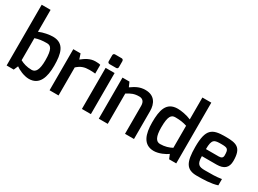

<svg xmlns="http://www.w3.org/2000/svg" viewBox="-36 -1464 2891 2149"><g transform="rotate(30 1409.0 -389.5)"><path d="M167 -135V-420C215 -436 258 -442 317 -442C368 -442 398 -412 398 -266C398 -144 369 -97 317 -97C255 -97 205 -114 167 -135ZM51 0H143L167 -56C197 -32 275 6 340 6C476 6 514 -116 514 -263C514 -418 488 -539 340 -539C295 -539 220 -526 166 -502V-785H51Z M606 0H722V-362C772 -407 814 -421 880 -421C909 -421 942 -419 955 -417V-530C942 -535 916 -537 891 -537C819 -537 767 -499 722 -464L700 -531H606Z M1024 0H1140V-531H1024ZM1017 -612C1017 -598 1027 -589 1041 -589H1126C1140 -589 1149 -597 1149 -612V-688C1149 -702 1141 -714 1126 -714H1041C1025 -714 1017 -704 1017 -688Z M1242 0H1358V-392C1412 -425 1446 -442 1511 -442C1552 -442 1581 -418 1581 -361V0H1697V-360C1697 -456 1654 -540 1536 -540C1455 -540 1409 -506 1358 -472L1332 -531H1242Z M1896 -266C1896 -412 1926 -442 1977 -442C2036 -442 2079 -436 2128 -420V-135C2089 -114 2040 -97 1977 -97C1925 -97 1896 -144 1896 -266ZM1780 -263C1780 -113 1818 6 1954 6C2019 6 2097 -32 2128 -56L2151 0H2243V-785H2128V-502C2074 -526 1999 -539 1954 -539C1806 -539 1780 -420 1780 -263Z M2451 -305C2451 -437 2485 -440 2573 -440C2655 -440 2668 -429 2668 -348C2668 -320 2652 -305 2617 -305ZM2335 -268C2335 -68 2375 5 2510 5C2593 5 2697 3 2774 -23V-104C2699 -92 2644 -93 2559 -93C2483 -93 2451 -108 2451 -214H2640C2736 -214 2784 -255 2784 -344C2784 -520 2711 -535 2567 -535C2401 -535 2335 -499 2335 -268Z"/></g></svg>

Font: Exo
Style: Demi Bold
Weight: 600
Designer: Natanael Gama
Version: Version 1.00